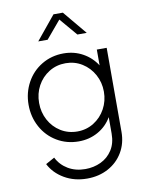

<svg xmlns="http://www.w3.org/2000/svg" viewBox="-105 -857 874 1150"><g transform="rotate(-10 331.5 -282.0)"><path d="M103 92 157 62Q180 108 225 135Q270 162 330 162Q381 162 424.5 141.5Q468 121 494.5 80Q521 39 521 -20V-120Q490 -67 437 -37.5Q384 -8 320 -8Q247 -8 187.5 -43.5Q128 -79 94.5 -140.5Q61 -202 61 -276Q61 -349 94.5 -410.5Q128 -472 187.5 -507.5Q247 -543 320 -543Q384 -543 436.5 -514Q489 -485 521 -435V-531H581V-20Q581 49 549 103.5Q517 158 460 189Q403 220 331 220Q253 220 192.5 184.5Q132 149 103 92ZM322 -68Q377 -68 422 -96Q467 -124 493 -171.5Q519 -219 519 -276Q519 -332 493 -379.5Q467 -427 422 -455Q377 -483 322 -483Q266 -483 221 -455Q176 -427 150.5 -380Q125 -333 125 -276Q125 -219 150.5 -171.5Q176 -124 221 -96Q266 -68 322 -68ZM302 -784H359L479 -640H422L331 -747L241 -640H184Z"/></g></svg>

Font: Eudoxus Sans Light
Style: Regular
Weight: 300
Designer: Stijn de Vries
Foundry: tokotype
Version: Version 2.005